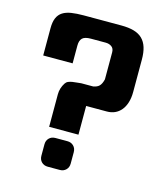

<svg xmlns="http://www.w3.org/2000/svg" viewBox="-109 -813 785 899"><g transform="rotate(15 283.5 -364.0)"><path d="M50.8 -629.4Q50.8 -660.2 59.1 -679.4Q67.4 -698.7 84.2 -709.5Q101.1 -720.2 126.2 -724.1Q151.4 -728 185.1 -728H368.2Q403.8 -728 429.2 -720.7Q454.6 -713.4 470.7 -697.5Q486.8 -681.6 494.4 -657.2Q502 -632.8 502 -598.6V-441.9Q502 -412.6 494.9 -389.9Q487.8 -367.2 475.1 -352.1Q462.4 -336.9 445.1 -329.1Q427.7 -321.3 406.7 -321.3H306.2V-182.1H164.1V-339.8Q164.1 -355 168.5 -369.1Q172.9 -383.3 181.2 -396Q186.5 -404.3 195.3 -408Q204.1 -411.6 214.4 -413.3Q224.6 -415 235.6 -415.8Q246.6 -416.5 256.8 -418H314Q324.2 -419.9 331.3 -423.1Q338.4 -426.3 343.5 -431.6Q348.6 -437 352.3 -444.8Q356 -452.6 358.9 -464.4V-595.2Q358.9 -613.8 346.9 -622.6Q335 -631.3 317.9 -631.3H246.1Q216.8 -631.3 205.1 -619.9Q193.4 -608.4 193.4 -584V-497.6H50.8ZM206.1 0Q187.5 0 175.8 -11.7Q164.1 -23.4 164.1 -42V-97.2Q164.1 -115.7 175.8 -127.4Q187.5 -139.2 206.1 -139.2H264.2Q282.7 -139.2 294.4 -127.4Q306.2 -115.7 306.2 -97.2V-42Q306.2 -23.4 294.4 -11.7Q282.7 0 264.2 0Z"/></g></svg>

Font: Akaash Gobhi
Style: Regular
Weight: 400
Designer: Kulbir Singh Thind, MD
Foundry: Punjab Online
Version: Version 1.200